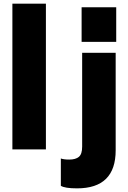

<svg xmlns="http://www.w3.org/2000/svg" viewBox="-20 -820 703 1054"><path d="M232 0H48V-800H232ZM403 214Q336 214 314 200V50Q330 56 360 56Q395 56 413 41Q431 26 431 -15V-530H615V5Q615 214 403 214ZM618 -590H428V-780H618Z"/></svg>

Font: Tanohe Sans ExtraBold
Style: Regular
Weight: 800
Designer: Village Type and Design LLC & Cristiano Sobral
Foundry: Cooper Hewitt Smithsonian Design Museum
Version: Version 1.00;September 29, 2021;FontCreator 13.0.0.2655 64-b